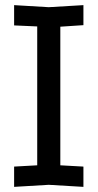

<svg xmlns="http://www.w3.org/2000/svg" viewBox="-20 -724 380 748"><path d="M35 4V-75L125 -80V-621L35 -625V-704L170 -696L305 -704V-626L215 -620V-80L305 -75V4L170 -4Z"/></svg>

Font: Tektur SemiCondensed
Style: Regular
Weight: 400
Width: 4
Designer: Adam Jagosz
Foundry: Adam Jagosz
Version: Version 1.005;gftools[0.9.30]